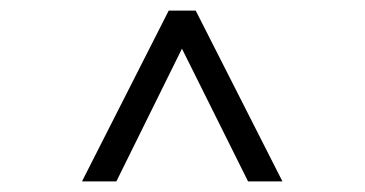

<svg xmlns="http://www.w3.org/2000/svg" viewBox="-20 -718 690 363"><path d="M135 -375 299 -698H350L514 -375H449L324 -626L200 -375Z"/></svg>

Font: Azeret Mono Thin ExtraLight
Style: Regular
Weight: 250
Version: Version 1.002